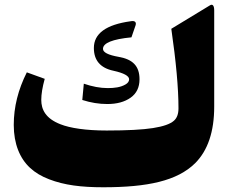

<svg xmlns="http://www.w3.org/2000/svg" viewBox="-20 -791 970 811"><path d="M435.1 -418.9C403.3 -418.9 369.6 -425.3 334 -437.5L327.6 -368.7C362.8 -357.4 397.9 -351.6 433.1 -351.6C473.6 -351.6 506.3 -360.4 531.7 -378.4C556.6 -396 569.3 -421.9 569.3 -456.1C569.3 -512.2 540.5 -540.5 481.4 -550.8C437 -558.6 415 -569.8 415 -584.5C415 -609.4 455.1 -625.5 535.2 -633.3L552.7 -684.1C557.1 -698.2 548.8 -704.6 531.7 -701.2C428.2 -687 376.5 -649.4 376.5 -588.4C376.5 -536.1 403.8 -503.9 459 -492.2C503.4 -482.4 525.4 -470.2 525.4 -456.1C525.4 -447.3 520 -439.9 509.8 -434.1C488.8 -421.9 462.4 -418.9 435.1 -418.9ZM884.8 -747.6C884.8 -767.1 877.9 -775.9 866.2 -768.1L703.6 -669.4C723.6 -531.2 733.9 -418.9 733.9 -333.5C733.9 -309.6 727.5 -292.5 714.8 -281.2C699.2 -267.1 669.4 -256.8 626 -250C582.5 -243.2 517.1 -239.7 430.7 -239.7C342.8 -239.7 275.9 -250 235.4 -266.1C172.4 -290.5 154.3 -328.6 154.3 -369.1C154.3 -393.1 159.2 -422.9 168.9 -458L93.3 -485.4C56.6 -412.6 38.1 -338.9 38.1 -263.2C38.1 -183.1 64 -121.6 106.9 -82C128.4 -62 155.3 -45.9 187.5 -33.7C252 -8.8 323.7 0 416 0C603.5 0 728.5 -26.9 804.2 -101.6C857.9 -155.3 884.8 -234.9 884.8 -340.8Z"/></svg>

Font: Sahel Black
Style: Bold
Weight: 900
Foundry: Saber Rastikerdar (saber.rastikerdar@gmail.com)
Version: Version 3.4.0